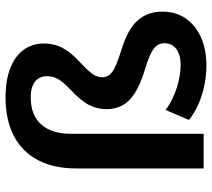

<svg xmlns="http://www.w3.org/2000/svg" viewBox="-56 -699 765 693"><g transform="rotate(-90 326.5 -352.5)"><path d="M436 10Q400 10 364 2.5Q328 -5 296.5 -19Q265 -33 240 -53L276 -137Q314 -110 357.5 -96.5Q401 -83 438 -83Q475 -83 496 -98.5Q517 -114 517 -142Q517 -165 496.5 -180.5Q476 -196 422 -212Q369 -228 337.5 -248Q306 -268 292.5 -293.5Q279 -319 279 -351Q279 -383 293.5 -412.5Q308 -442 351 -482Q377 -507 387.5 -525.5Q398 -544 398 -565Q398 -583 389.5 -596.5Q381 -610 364 -617Q347 -624 321 -624Q257 -624 223.5 -586Q190 -548 190 -478V0H65V-459Q65 -541 95 -598Q125 -655 182.5 -685Q240 -715 322 -715Q383 -715 426.5 -698Q470 -681 493 -650Q516 -619 516 -576Q516 -553 509.5 -532Q503 -511 488 -490Q473 -469 448 -446Q416 -416 405 -399.5Q394 -383 394 -366Q394 -352 402.5 -340.5Q411 -329 432.5 -319Q454 -309 492 -297Q566 -275 598.5 -239Q631 -203 631 -149Q631 -101 607 -65.5Q583 -30 539 -10Q495 10 436 10Z"/></g></svg>

Font: NunitoSans3
Style: Bold
Weight: 700
Designer: Vernon Adams
Foundry: Vernon Adams
Version: Version 3.101;gftools[0.9.27]